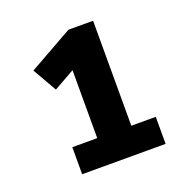

<svg xmlns="http://www.w3.org/2000/svg" viewBox="-88 -792 564 590"><g transform="rotate(-20 194.0 -497.0)"><path d="M356.9 -281.2V-369.6H276.9V-712.9H196.3L52.2 -631.8L97.2 -553.2L165.5 -591.8V-369.6H84V-281.2Z"/></g></svg>

Font: Winston SemiBold
Style: Regular
Weight: 600
Designer: Vernon Adams, Kim Jin-seong, David Berlow, Cristiano Sobral
Foundry: The Winston Project Authors
Version: Version 3.004